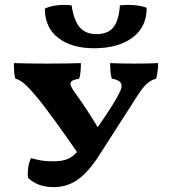

<svg xmlns="http://www.w3.org/2000/svg" viewBox="-20 -761 705 788"><path d="M629 -502Q629 -470 621 -438Q600 -433 582 -416.5Q564 -400 542 -365L388 -125Q344 -56 300 -24.5Q256 7 200 7Q135 7 95 -31Q94 -36 94 -47Q94 -85 107 -112Q129 -106 148.5 -102.5Q168 -99 197 -99Q235 -99 256.5 -108Q278 -117 296 -137Q204 -271 140 -352Q97 -404 77.5 -419.5Q58 -435 43 -438Q37 -458 37 -502Q93 -500 172 -500Q260 -500 312 -502Q312 -459 305 -438Q286 -435 277.5 -430Q269 -425 269 -417Q269 -408 284 -386Q336 -314 381 -239Q449 -336 470 -380Q479 -397 479 -408Q479 -432 439 -438Q432 -461 432 -502Q480 -500 535 -500Q589 -500 629 -502ZM164 -726Q197 -741 245 -741Q256 -741 274 -739Q283 -677 307 -649Q331 -621 376 -621Q423 -621 445.5 -649Q468 -677 472 -739Q494 -741 505 -741Q552 -741 582 -729Q582 -649 523 -606Q464 -563 366 -563Q274 -563 219 -605.5Q164 -648 164 -726Z"/></svg>

Font: Vollkorn SC
Style: Bold
Weight: 700
Designer: Friedrich Althausen
Foundry: Friedrich Althausen
Version: Version 4.015